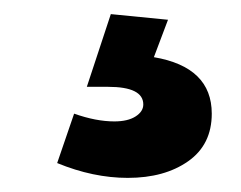

<svg xmlns="http://www.w3.org/2000/svg" viewBox="-20 -28 341 272"><path d="M137 -8 218 0 198 53Q280 67 280 133Q280 177 246.5 200.5Q213 224 161 224Q112 224 61 203L85 133Q116 144 142 144Q161 144 172 137Q183 130 183 120Q183 95 133 95H103Z"/></svg>

Font: Montserrat arm Medium
Style: Regular
Weight: 500
Designer: Julieta Ulanovsky
Foundry: Julieta Ulanovsky
Version: Version 6.000;PS 006.000;hotconv 1.0.88;makeotf.lib2.5.64775